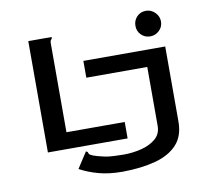

<svg xmlns="http://www.w3.org/2000/svg" viewBox="-89 -779 1179 1058"><g transform="rotate(-10 500.0 -249.5)"><path d="M793 -532Q763 -532 742.5 -552.5Q722 -573 722 -603Q722 -633 742 -654Q762 -675 793 -675Q822 -675 843.5 -653.5Q865 -632 865 -603Q865 -573 843.5 -552.5Q822 -532 793 -532ZM126 0V-623H257Q257 -613 251.5 -609Q246 -605 246 -588V-92H572V0ZM514 176Q439 176 381.5 160.5Q324 145 276 119L333 31Q343 34 343.5 38Q344 42 347.5 47.5Q351 53 369 60Q387 67 432 77Q451 81 483 82.5Q515 84 536 84Q588 84 636.5 71.5Q685 59 716 32Q747 5 747 -39V-369H406V-463H864V-43Q864 38 820 85.5Q776 133 697.5 154Q619 175 514 176Z"/></g></svg>

Font: Inconsolata UltraExpanded SemiBold
Style: Regular
Weight: 600
Width: 9
Monospace: yes
Designer: Raph Levien, Cyreal, Brenton Simpson
Foundry: Raph Levien, Cyreal, Google
Version: Version 3.001; ttfautohint (v1.8.2.53-6de2)